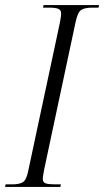

<svg xmlns="http://www.w3.org/2000/svg" viewBox="-43 -734 409 754"><path d="M-23 0 -21 -10H4Q32 -10 46 -18Q60 -26 67 -59L192 -644Q195 -659 196 -667.5Q197 -676 197 -682Q197 -695 185.5 -699.5Q174 -704 151 -704H126L128 -714H346L344 -704H319Q290 -704 276 -695Q262 -686 254 -648L131 -71Q129 -60 127 -49Q125 -38 125 -32Q125 -17 137.5 -13.5Q150 -10 173 -10H196L194 0Z"/></svg>

Font: Noto Serif Display ExtraCondensed Light
Style: Italic
Weight: 300
Width: 2
Italic angle: -12°
Designer: Monotype Design Team
Foundry: Monotype Imaging Inc.
Version: Version 2.009